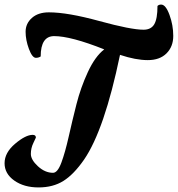

<svg xmlns="http://www.w3.org/2000/svg" viewBox="-50 -757 778 840"><path d="M406 -541Q260 -599 187 -599Q128 -599 128 -510Q119 -504 107 -504Q91 -504 76.5 -543Q62 -582 62 -618Q62 -654 89.5 -678.5Q117 -703 164 -703Q246 -703 384.5 -665Q523 -627 578 -627Q611 -627 625 -651Q639 -675 639 -731Q645 -737 655 -737Q675 -737 691.5 -692Q708 -647 708 -600Q708 -553 678.5 -523.5Q649 -494 596.5 -494Q544 -494 475 -517Q407 -189 318 -59Q273 6 227.5 34.5Q182 63 118.5 63Q55 63 12.5 33Q-30 3 -30 -43Q-30 -89 16 -128Q62 -167 93 -167Q107 -167 107 -155Q107 -154 96 -131.5Q85 -109 85 -83.5Q85 -58 116 -29.5Q147 -1 182 -1Q202 -1 218.5 -45.5Q235 -90 250.5 -159Q266 -228 284.5 -301Q303 -374 334.5 -442Q366 -510 406 -541Z"/></svg>

Font: Clara
Style: Regular
Weight: 400
Designer: Proyecto DEMO
Foundry: Proyecto DEMO
Version: Version 1.002